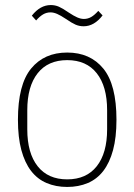

<svg xmlns="http://www.w3.org/2000/svg" viewBox="-20 -728 532 760"><path d="M246 12Q201 12 164.5 -3.5Q128 -19 103 -51.5Q78 -84 64.5 -134Q51 -184 51 -254Q51 -393 103 -456.5Q155 -520 246 -520Q337 -520 389 -456.5Q441 -393 441 -254Q441 -184 427.5 -134Q414 -84 389 -51.5Q364 -19 327.5 -3.5Q291 12 246 12ZM246 -18Q322 -18 363 -70Q404 -122 404 -216V-292Q404 -386 363 -438Q322 -490 246 -490Q170 -490 129 -438Q88 -386 88 -292V-216Q88 -122 129 -70Q170 -18 246 -18ZM311 -624Q294 -624 279 -630.5Q264 -637 241 -653Q220 -667 206 -673Q192 -679 180 -679Q164 -679 150.5 -671Q137 -663 123 -647L106 -666Q139 -708 181 -708Q198 -708 213 -701.5Q228 -695 251 -679Q272 -665 286 -659Q300 -653 312 -653Q328 -653 341.5 -661Q355 -669 369 -685L386 -667Q353 -624 311 -624Z"/></svg>

Font: IBM Plex Sans Condensed ExtraLight
Style: Regular
Weight: 200
Width: 3
Designer: Mike Abbink, Paul van der Laan, Pieter van Rosmalen
Foundry: Bold Monday
Version: Version 1.3